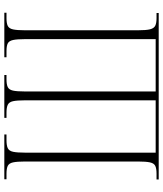

<svg xmlns="http://www.w3.org/2000/svg" viewBox="47 -801 754 888"><g transform="rotate(-90 424.0 -357.0)"><path d="M38 0V-10H64Q89 -10 101 -16Q113 -22 117 -40.5Q121 -59 121 -95V-619Q121 -655 117 -673.5Q113 -692 101 -698Q89 -704 64 -704H39V-714H246V-704H220Q195 -704 182.5 -698Q170 -692 166 -673.5Q162 -655 162 -618V-14H404V-618Q404 -655 400 -673.5Q396 -692 383.5 -698Q371 -704 347 -704H323V-714H521V-704H501Q477 -704 465 -698Q453 -692 449 -674Q445 -656 445 -619V-14H687V-618Q687 -655 683 -673.5Q679 -692 667.5 -698Q656 -704 631 -704H603V-714H809V-704H784Q760 -704 748 -698Q736 -692 732 -673.5Q728 -655 728 -619V-95Q728 -58 732.5 -40Q737 -22 749 -16Q761 -10 785 -10H808V0Z"/></g></svg>

Font: Noto Serif Display Condensed ExtraLight
Style: Regular
Weight: 200
Width: 3
Designer: Monotype Design Team
Foundry: Monotype Imaging Inc.
Version: Version 2.009